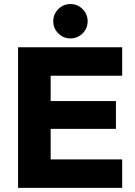

<svg xmlns="http://www.w3.org/2000/svg" viewBox="-20 -902 648 922"><path d="M566.7 0H66.7V-675H566.7V-538.3H223.3V-416.7H536.7V-283.3H223.3V-136.7H566.7ZM318.3 -717.5Q284.2 -717.5 260 -741.7Q235.8 -765.8 235.8 -800Q235.8 -834.2 260 -858.3Q284.2 -882.5 318.3 -882.5Q352.5 -882.5 376.7 -858.3Q400.8 -834.2 400.8 -800Q400.8 -765.8 376.7 -741.7Q352.5 -717.5 318.3 -717.5Z"/></svg>

Font: Funnel Display ExtraBold
Style: Regular
Weight: 800
Designer: NORD ID, Kristian Moeller
Foundry: Dicotype
Version: Version 1.000